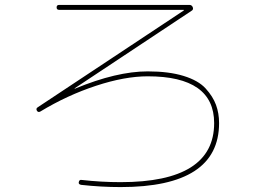

<svg xmlns="http://www.w3.org/2000/svg" viewBox="-20 -740 1040 780"><path d="M144 -287Q135 -282 130 -290Q125 -299 133 -304L726 -697Q727 -697 727 -699Q727 -700 726 -700H220Q210 -700 210 -710Q210 -720 220 -720H750Q759 -720 763 -711Q767 -701 758 -696L283 -381V-380H285Q454 -450 580 -450Q666 -450 726 -431.5Q786 -413 815.5 -380.5Q845 -348 857.5 -314Q870 -280 870 -240Q870 20 470 20Q391 20 310 11Q298 9 300 0Q302 -11 312 -9Q391 0 470 0Q850 0 850 -240Q850 -430 580 -430Q487 -430 370 -391.5Q253 -353 144 -287Z"/></svg>

Font: Rounded Mplus 1c Thin
Style: Regular
Weight: 250
Version: Version 1.059.20150529